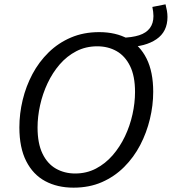

<svg xmlns="http://www.w3.org/2000/svg" viewBox="-20 -855 791 884"><path d="M318.6 9Q243.9 9 187.9 -21.2Q131.9 -51.3 100.6 -113.2Q69.2 -175 69.2 -268.4Q69.2 -331.7 84.4 -394.8Q99.6 -458 129.5 -514.2Q159.5 -570.4 204 -613.9Q248.5 -657.4 306.7 -682.2Q364.9 -707.1 436.6 -707.1Q512.7 -707.1 568.5 -676.7Q624.4 -646.4 654.9 -585.2Q685.4 -524 685.4 -432.3Q685.4 -370 670.2 -307Q655.1 -244 625.6 -187.3Q596.1 -130.7 551.7 -86.3Q507.4 -42 449.4 -16.5Q391.4 9 318.6 9ZM326 -56.2Q378.6 -56.2 421.9 -78.9Q465.2 -101.6 498.7 -140.1Q532.1 -178.6 555.3 -227.2Q578.4 -275.8 590 -328.6Q601.7 -381.4 601.7 -431.4Q601.7 -505 578.7 -551.2Q555.8 -597.5 516.6 -619.7Q477.5 -641.8 427.6 -641.8Q375 -641.8 331.5 -619.3Q288.1 -596.8 254.9 -558.5Q221.8 -520.1 199 -471.7Q176.2 -423.2 164.6 -370.6Q152.9 -317.9 152.9 -268Q152.9 -194.8 175.6 -147.8Q198.2 -100.9 237.6 -78.5Q277.1 -56.2 326 -56.2ZM566.3 -638.6 538.3 -681.1Q587.6 -682.1 620.6 -692.7Q653.5 -703.4 670 -725.6Q686.5 -747.7 686.5 -781Q686.5 -790 685.2 -800.9Q683.8 -811.7 681.5 -823.1L742.1 -835.1Q746.1 -820.1 748.6 -805.5Q751.1 -791 751.1 -777Q751.1 -709 700.1 -674.3Q649 -639.6 566.3 -638.6Z"/></svg>

Font: Bitter Thin
Style: Italic
Weight: 100
Italic angle: -9°
Designer: Sol Matas, and Bitter project Authors
Foundry: Sol Matas
Version: Version 2.002